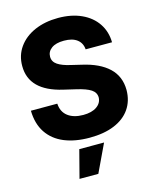

<svg xmlns="http://www.w3.org/2000/svg" viewBox="-136 -808 910 1126"><g transform="rotate(-15 319.0 -245.0)"><path d="M325.2 -579.1Q275.9 -579.1 249.3 -559.6Q222.7 -540 222.7 -508.8Q222.7 -478.5 250 -460.2Q277.3 -441.9 328.1 -430.7L389.6 -416Q494.1 -392.6 549.6 -340.3Q605 -288.1 605.5 -205.1Q605 -138.7 571.5 -90.3Q538.1 -42 475.3 -16.1Q412.6 9.8 325.2 9.8Q236.3 9.8 171.1 -17.3Q106 -44.4 69.8 -98.6Q33.7 -152.8 32.2 -232.4H192.4Q195.3 -182.1 230.2 -155.5Q265.1 -128.9 323.2 -128.9Q375 -128.9 405.3 -149.9Q435.5 -170.9 436.5 -205.1Q436 -235.4 408.7 -253.4Q381.3 -271.5 321.3 -285.2L247.1 -302.7Q50.8 -348.1 50.8 -498Q50.3 -562.5 85.7 -612.3Q121.1 -662.1 183.8 -689.5Q246.6 -716.8 326.2 -716.8Q406.7 -716.8 467.3 -689.2Q527.8 -661.6 561.3 -611.8Q594.7 -562 595.7 -497.1H435.5Q432.6 -536.1 404.3 -557.6Q376 -579.1 325.2 -579.1ZM248 58.6H398.4L318.4 227.5H204.1Z"/></g></svg>

Font: Pretendard ExtraBold
Style: Regular
Weight: 800
Designer: Base glyphs from Inter by Rasmus Andersson; Hangeul glyphs from Noto Sans CJK(Source Han Sans) by Jang Soo-young and Kan
Foundry: Kil Hyung-jin
Version: Version 1.309